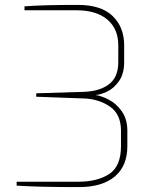

<svg xmlns="http://www.w3.org/2000/svg" viewBox="-20 -758 630 784"><path d="M48 0V-16H300Q378 -16 426 -47.5Q474 -79 474 -161V-224Q474 -292 428.5 -323Q383 -354 322 -356L128 -363V-377L322 -383Q387 -385 425 -414Q463 -443 463 -504V-573Q463 -640 418.5 -678Q374 -716 292 -716H80V-732Q152 -738 298 -738Q393 -738 440 -692.5Q487 -647 487 -573V-504Q487 -457 466 -427Q445 -397 417.5 -384Q390 -371 370 -370Q393 -367 423.5 -351.5Q454 -336 477 -304Q500 -272 500 -224V-161Q500 -80 448.5 -37Q397 6 302 6Q137 6 48 0Z"/></svg>

Font: Exo Thin
Style: Regular
Weight: 250
Designer: Natanael Gama
Foundry: Natanael Gama
Version: Version 1.500; ttfautohint (v1.6)